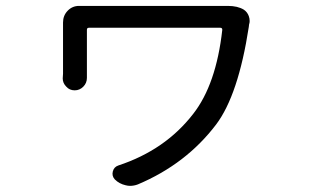

<svg xmlns="http://www.w3.org/2000/svg" viewBox="-20 -555 1040 644"><path d="M737.3 -535.2Q740.2 -535.2 744.1 -535.2Q777.3 -535.2 797.9 -522.5Q809.6 -514.6 814.5 -501Q817.4 -493.2 817.4 -484.4Q817.4 -478.5 815.4 -472.7Q815.4 -469.7 814.5 -464.8Q779.3 -236.3 705.1 -137.7Q604.5 -4.9 442.4 63.5Q429.7 68.4 416 68.4Q409.2 68.4 401.4 66.4Q379.9 61.5 365.2 46.9Q354.5 35.2 358.4 20Q362.3 4.9 377 0Q534.2 -51.8 627.9 -172.9Q705.1 -271.5 725.6 -455.1Q725.6 -461.9 718.8 -461.9H278.3Q271.5 -461.9 271.5 -455.1V-307.6V-293.9Q271.5 -276.4 259.3 -264.2Q247.1 -252 230.5 -252Q212.9 -252 202.1 -264.6Q190.4 -276.4 190.4 -292L191.4 -307.6V-479.5Q191.4 -502.9 207 -519Q222.7 -535.2 245.1 -535.2H278.3H717.8Q730.5 -535.2 737.3 -535.2Z"/></svg>

Font: Gen Jyuu Gothic Regular
Style: Regular
Weight: 400
Designer: [Source Han Sans]
Ryoko NISHIZUKA  (kana & ideographs); Paul D. Hunt (Latin, Greek & Cyrillic); Wenlong ZHANG  (bopomofo
Version: Version 1.002.20150607